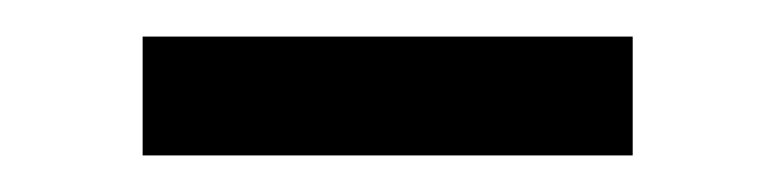

<svg xmlns="http://www.w3.org/2000/svg" viewBox="-20 -294 424 105"><path d="M58 -274H326V-209H58Z"/></svg>

Font: Tilda Sans
Style: Regular
Weight: 400
Designer: ParaType Ltd
Foundry: ParaType Ltd
Version: Version 1.002W